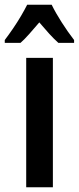

<svg xmlns="http://www.w3.org/2000/svg" viewBox="-50 -786 331 806"><path d="M172 0H60V-543H172ZM167 -766Q183 -733 208.5 -693Q234 -653 261 -618V-606H195Q176 -623 156.5 -644.5Q137 -666 115 -692Q93 -666 72.5 -643Q52 -620 36 -606H-30V-618Q-14 -639 4.5 -666Q23 -693 38.5 -719.5Q54 -746 64 -766Z"/></svg>

Font: Noto Sans Thai ExtCond SemBd
Style: Regular
Weight: 600
Width: 2
Designer: Monotype Design Team
Foundry: Monotype Imaging Inc.
Version: Version 2.002; ttfautohint (v1.8.4.7-5d5b)